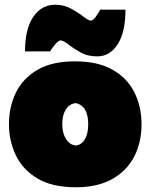

<svg xmlns="http://www.w3.org/2000/svg" viewBox="-20 -778 638 814"><path d="M302 16Q201 16 138.5 -21.5Q76 -59 47 -120Q18 -181 18 -251Q18 -326 48 -386.5Q78 -447 139.8 -482.5Q201.5 -518 297 -518Q395 -518 457.5 -482.2Q520 -446.5 550 -386Q580 -325.5 580 -251Q580 -174 548.8 -113.8Q517.5 -53.5 455.5 -18.8Q393.5 16 302 16ZM301 -161Q326 -164 340 -187.8Q354 -211.5 354 -251Q354 -329 301 -341Q274 -337.5 259 -313.8Q244 -290 244 -251Q244 -213.5 259.8 -188.8Q275.5 -164 301 -161ZM392 -539Q352 -539 322.5 -555.2Q293 -571.5 272 -588.2Q251 -605 237 -607Q226 -605 213.2 -589.2Q200.5 -573.5 192 -560H86Q86 -655.5 121.2 -706.8Q156.5 -758 214 -758Q250.5 -758 280.5 -741.8Q310.5 -725.5 332 -708.8Q353.5 -692 365 -690Q375.5 -692.5 386.2 -707.2Q397 -722 405 -737H512Q512 -642 479 -590.5Q446 -539 392 -539Z"/></svg>

Font: Commissioner Flair Black
Style: Regular
Weight: 900
Designer: Kostas Bartsokas
Foundry: Kostas Bartsokas
Version: Version 1.000; ttfautohint (v1.8.3)